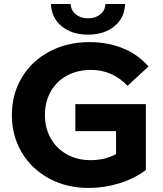

<svg xmlns="http://www.w3.org/2000/svg" viewBox="-20 -921 811 953"><path d="M354 -404H704V-77Q647 -34 572 -11Q497 12 421 12Q312 12 225 -34.5Q138 -81 88.5 -163.5Q39 -246 39 -350Q39 -454 88.5 -536.5Q138 -619 226 -665.5Q314 -712 424 -712Q516 -712 591 -681Q666 -650 717 -591L613 -495Q538 -574 432 -574Q365 -574 313 -546Q261 -518 232 -467Q203 -416 203 -350Q203 -285 232 -234Q261 -183 312.5 -154.5Q364 -126 430 -126Q500 -126 556 -156V-270H354ZM233 -901H331Q332 -869 356.5 -849.5Q381 -830 417 -830Q453 -830 477.5 -849.5Q502 -869 503 -901H601Q598 -831 547 -790Q496 -749 417 -749Q338 -749 287 -790Q236 -831 233 -901Z"/></svg>

Font: APTA Sans Regular
Style: Bold Italic
Weight: 700
Version: Version 7.200